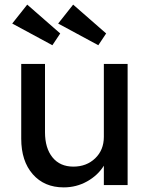

<svg xmlns="http://www.w3.org/2000/svg" viewBox="-20 -802 645 832"><path d="M256 10Q172 10 122 -47Q72 -104 72 -201V-525H175V-229Q175 -160 207.5 -120Q240 -80 298 -80Q355 -80 392.5 -116Q430 -152 430 -209V-525H533V0H430V-84Q404 -42 357.5 -16Q311 10 256 10ZM406 -606 232 -700 297 -782 440 -657ZM207 -606 33 -700 98 -782 241 -657Z"/></svg>

Font: Lexend Deca
Style: Regular
Weight: 400
Designer: Bonnie Shaver-Troup, Thomas Jockin
Foundry: Lexend
Version: Version 1.008; ttfautohint (v1.8.4.7-5d5b)